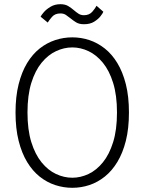

<svg xmlns="http://www.w3.org/2000/svg" viewBox="-20 -884 690 915"><path d="M324.5 11Q283 11 243.2 -2Q203.5 -15 169.2 -42.2Q135 -69.5 109.2 -112Q83.5 -154.5 68.8 -213Q54 -271.5 54 -348Q54 -424 68.8 -482.5Q83.5 -541 109.2 -583.5Q135 -626 169.2 -653Q203.5 -680 243.2 -693Q283 -706 324.5 -706Q366.5 -706 405.8 -693Q445 -680 479.2 -653Q513.5 -626 539.2 -583.5Q565 -541 579.8 -482.5Q594.5 -424 594.5 -348Q594.5 -271.5 579.8 -213Q565 -154.5 539.2 -112Q513.5 -69.5 479.2 -42.2Q445 -15 405.8 -2Q366.5 11 324.5 11ZM324.5 -37Q364 -37 401.8 -54.8Q439.5 -72.5 470.2 -110.2Q501 -148 519.2 -206.8Q537.5 -265.5 537.5 -348Q537.5 -430 519.2 -488.8Q501 -547.5 470.2 -585Q439.5 -622.5 401.8 -640.2Q364 -658 324.5 -658Q285 -658 247 -640.2Q209 -622.5 178.2 -585Q147.5 -547.5 129.2 -488.8Q111 -430 111 -348Q111 -265.5 129.2 -206.8Q147.5 -148 178.2 -110.2Q209 -72.5 247 -54.8Q285 -37 324.5 -37ZM380 -768.5Q357 -768.5 342.2 -777.8Q327.5 -787 315.5 -797Q304.5 -806 293.8 -813Q283 -820 268 -820Q242 -820 227.8 -803.5Q213.5 -787 207.5 -776.5L173.5 -804.5Q176.5 -811.5 188.8 -825.8Q201 -840 221.2 -852Q241.5 -864 268 -864Q290.5 -864 305.2 -855Q320 -846 332 -835.5Q343 -826 354 -818.8Q365 -811.5 380 -811.5Q406 -811.5 420.5 -828.8Q435 -846 440 -856.5L472.5 -828Q470 -821 459.2 -807Q448.5 -793 429 -780.8Q409.5 -768.5 380 -768.5Z"/></svg>

Font: Trispace Thin ExtraLight
Style: Regular
Weight: 250
Version: Version 1.210